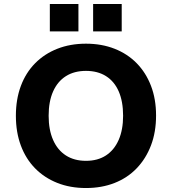

<svg xmlns="http://www.w3.org/2000/svg" viewBox="-20 -936 865 967"><path d="M413 11Q333 11 268 -15Q203 -41 156.5 -88.5Q110 -136 85 -203Q60 -270 60 -353Q60 -436 85 -503Q110 -570 157 -617.5Q204 -665 269 -690.5Q334 -716 413 -716Q492 -716 557 -690.5Q622 -665 668.5 -617.5Q715 -570 740.5 -503.5Q766 -437 766 -354Q766 -271 740.5 -204Q715 -137 668.5 -88.5Q622 -40 557 -14.5Q492 11 413 11ZM413 -126Q472 -126 513.5 -153Q555 -180 577.5 -231Q600 -282 600 -353Q600 -425 578 -475.5Q556 -526 514 -552.5Q472 -579 413 -579Q354 -579 312 -552.5Q270 -526 247.5 -475.5Q225 -425 225 -353Q225 -282 247.5 -231Q270 -180 312 -153Q354 -126 413 -126ZM449 -778V-916H593V-778ZM231 -778V-916H375V-778Z"/></svg>

Font: Nunito Sans 9pt ExtraBold
Style: Regular
Weight: 800
Version: Version 3.101;gftools[0.9.27]